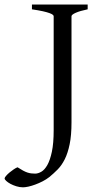

<svg xmlns="http://www.w3.org/2000/svg" viewBox="-113 -635 438 841"><path d="M271 -594.2Q237.8 -587.4 219 -579.1Q200.2 -570.8 200.2 -564V-100.1Q200.2 -42 192.1 -3.2Q184.1 35.6 170.7 62.5Q157.2 89.4 139.6 107.2Q122.1 125 103 140.6Q89.8 150.9 73.7 159.2Q57.6 167.5 41.7 173.3Q25.9 179.2 11.5 182.4Q-2.9 185.5 -12.2 185.5Q-26.9 185.5 -41.5 180.9Q-56.2 176.3 -67.4 170.2Q-78.6 164.1 -85.7 157.5Q-92.8 150.9 -92.8 146.5Q-92.8 142.6 -86.4 135.3Q-80.1 127.9 -71.3 120.6Q-62.5 113.3 -52.7 106.7Q-43 100.1 -36.1 97.7Q-22.5 106.4 -12.2 112.1Q-2 117.7 6.8 120.6Q15.6 123.5 23.7 124.5Q31.7 125.5 41 125.5Q53.7 125.5 68.1 117.2Q82.5 108.9 94.5 87.6Q106.4 66.4 114.3 29.3Q122.1 -7.8 122.1 -64.9V-564Q122.1 -566.9 118.2 -570.3Q114.3 -573.7 103.8 -577.6Q93.3 -581.5 74.7 -585.7Q56.2 -589.8 26.9 -594.2V-615.2H271V-594.2Z"/></svg>

Font: Gentium
Style: Regular
Weight: 400
Designer: J. Victor Gaultney
Version: Version 1.03; 2011; OFL 1.1 release